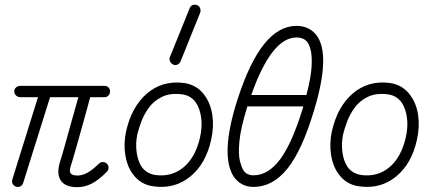

<svg xmlns="http://www.w3.org/2000/svg" viewBox="-20 -760 1782 794"><path d="M299 14Q250 14 231.5 -13.5Q213 -41 228 -90Q235 -111 245 -147.5Q255 -184 266.5 -224.5Q278 -265 288 -301Q298 -337 304 -358H187L76 -4Q73 6 64.5 10.5Q56 15 47 12Q37 9 32.5 0.5Q28 -8 31 -18L137 -358H64Q54 -358 46.5 -365Q39 -372 39 -382Q39 -392 46.5 -398.5Q54 -405 64 -405H412Q422 -405 428.5 -398.5Q435 -392 435 -382Q435 -372 428.5 -365Q422 -358 412 -358H353Q349 -343 339 -306.5Q329 -270 316.5 -225.5Q304 -181 292.5 -140Q281 -99 273 -75Q265 -51 273 -42Q278 -37 286 -35.5Q294 -34 299 -34Q320 -34 341 -45.5Q362 -57 389 -83Q396 -90 405.5 -90Q415 -90 422 -83Q429 -76 429 -66.5Q429 -57 422 -50Q389 -16 360 -1Q331 14 299 14Z M618 11Q561 5 528 -42Q505 -74 498 -120Q491 -166 501 -215Q524 -319 588 -373.5Q652 -428 740 -417Q797 -409 828 -363Q852 -329 858.5 -281.5Q865 -234 853 -181Q831 -82 767 -30Q703 22 618 11ZM625 -36Q691 -28 739.5 -68.5Q788 -109 807 -191Q817 -234 812 -272.5Q807 -311 790 -336Q769 -365 733 -370Q684 -376 650 -359.5Q616 -343 595.5 -314.5Q575 -286 564 -256Q553 -226 548 -205Q540 -167 545 -130.5Q550 -94 566 -70Q587 -41 625 -36ZM727 -507Q723 -497 714 -493Q705 -489 696 -493Q687 -498 683 -506.5Q679 -515 683 -525L764 -725Q768 -736 776.5 -739Q785 -742 795 -739Q804 -735 807.5 -726Q811 -717 808 -708Z M1028 13Q979 13 949 -26Q918 -70 921.5 -151.5Q925 -233 962 -348Q1012 -503 1072.5 -578Q1133 -653 1206 -653Q1259 -653 1289 -614Q1349 -534 1278 -301Q1229 -138 1168.5 -62.5Q1108 13 1028 13ZM1028 -35Q1090 -35 1139.5 -102.5Q1189 -170 1233 -315L1234 -320H1003Q975 -230 970 -175Q965 -120 972.5 -92.5Q980 -65 987 -55Q1001 -35 1028 -35ZM1019 -367H1247Q1266 -439 1268.5 -483.5Q1271 -528 1265 -552Q1259 -576 1251 -586Q1236 -605 1206 -605Q1103 -605 1019 -367Z M1469 11Q1412 5 1379 -42Q1356 -74 1349 -120Q1342 -166 1352 -215Q1375 -319 1439 -373.5Q1503 -428 1591 -417Q1648 -409 1679 -363Q1703 -329 1709.5 -281.5Q1716 -234 1704 -181Q1682 -82 1618 -30Q1554 22 1469 11ZM1476 -36Q1542 -28 1590.5 -68.5Q1639 -109 1658 -191Q1668 -234 1663 -272.5Q1658 -311 1641 -336Q1620 -365 1584 -370Q1535 -376 1501 -359.5Q1467 -343 1446.5 -314.5Q1426 -286 1415 -256Q1404 -226 1399 -205Q1391 -167 1396 -130.5Q1401 -94 1417 -70Q1438 -41 1476 -36Z"/></svg>

Font: Zen Kurenaido
Style: ARC
Weight: 400
Designer: Yoshimichi Ohira
Foundry: Positype
Version: Version 1.001